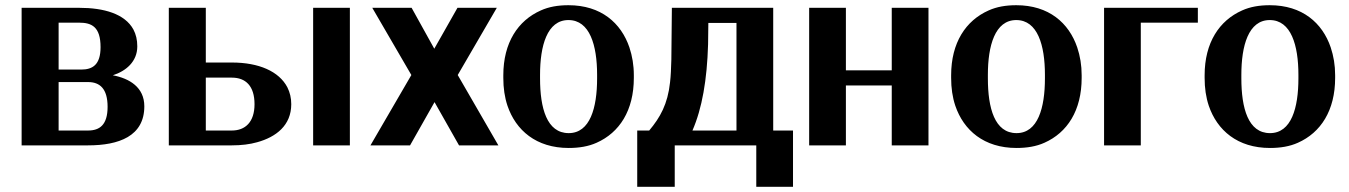

<svg xmlns="http://www.w3.org/2000/svg" viewBox="-20 -558 5177 737"><path d="M63 0H318C436 0 534 -35 534 -150C534 -223 477 -257 413 -269C463 -285 507 -321 507 -380C507 -405 502 -426 492 -445C459 -505 379 -528 284 -528H63ZM205 -57V-243H318C363 -243 393 -218 393 -148C393 -78 362 -57 318 -57ZM205 -291V-471H284C332 -471 366 -455 366 -377C366 -309 335 -291 292 -291Z M628 0H870C906 0 939 -4 967 -12C1040 -32 1098 -77 1098 -158C1098 -182 1093 -203 1083 -223C1051 -284 974 -318 870 -318H770V-528H628ZM770 -57V-260H870C923 -260 957 -228 957 -158C957 -89 921 -57 870 -57ZM1182 0H1323V-528H1182Z M1402 0H1554L1648 -166L1742 0H1893L1737 -270L1887 -528H1736L1647 -371L1560 -528H1409L1559 -270Z M1912 -259C1912 -220 1917 -185 1928 -152C1960 -58 2038 10 2163 10C2203 10 2239 4 2270 -10C2358 -49 2413 -134 2413 -259V-269C2413 -308 2407 -343 2396 -376C2364 -470 2287 -538 2162 -538C2122 -538 2087 -532 2056 -518C1968 -479 1912 -394 1912 -269ZM2053 -257V-271C2053 -382 2080 -481 2162 -481C2244 -481 2272 -384 2272 -271V-257C2272 -144 2245 -47 2163 -47C2079 -47 2053 -143 2053 -257Z M2426 -57V159H2570V0H2883V159H3024V-57H2948V-528H2559L2557 -329C2556 -296 2555 -267 2552 -242C2543 -158 2514 -107 2472 -57ZM2638 -57C2675 -142 2694 -251 2698 -388L2699 -470H2807V-57Z M3086 0H3227V-230H3403V0H3544V-528H3403V-288H3227V-528H3086Z M3631 -259C3631 -220 3636 -185 3647 -152C3679 -58 3757 10 3882 10C3922 10 3958 4 3989 -10C4077 -49 4132 -134 4132 -259V-269C4132 -308 4126 -343 4115 -376C4083 -470 4006 -538 3881 -538C3841 -538 3806 -532 3775 -518C3687 -479 3631 -394 3631 -269ZM3772 -257V-271C3772 -382 3799 -481 3881 -481C3963 -481 3991 -384 3991 -271V-257C3991 -144 3964 -47 3882 -47C3798 -47 3772 -143 3772 -257Z M4218 0H4359V-471H4578V-528H4218Z M4604 -259C4604 -220 4609 -185 4620 -152C4652 -58 4730 10 4855 10C4895 10 4931 4 4962 -10C5050 -49 5105 -134 5105 -259V-269C5105 -308 5099 -343 5088 -376C5056 -470 4979 -538 4854 -538C4814 -538 4779 -532 4748 -518C4660 -479 4604 -394 4604 -269ZM4745 -257V-271C4745 -382 4772 -481 4854 -481C4936 -481 4964 -384 4964 -271V-257C4964 -144 4937 -47 4855 -47C4771 -47 4745 -143 4745 -257Z"/></svg>

Font: Aerodynamic
Style: Regular
Weight: 500
Designer: Google
Version: Version 2.000980; 2014